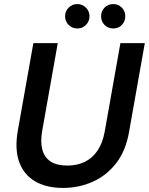

<svg xmlns="http://www.w3.org/2000/svg" viewBox="-20 -912 732 944"><path d="M290 12Q208 12 152.5 -20.5Q97 -53 74.5 -115.5Q52 -178 67 -266L144 -700H264L187 -266Q178 -213 188.5 -175Q199 -137 229.5 -117.5Q260 -98 311 -98Q359 -98 396.5 -116Q434 -134 459.5 -171.5Q485 -209 495 -266L572 -700H692L615 -266Q599 -171 551 -109.5Q503 -48 435 -18Q367 12 290 12ZM360 -772Q335 -772 317.5 -789.5Q300 -807 300 -832Q300 -857 317.5 -874.5Q335 -892 360 -892Q385 -892 402.5 -874.5Q420 -857 420 -832Q420 -807 402.5 -789.5Q385 -772 360 -772ZM537 -772Q511 -772 494 -789.5Q477 -807 477 -832Q477 -857 494 -874.5Q511 -892 537 -892Q562 -892 579 -874.5Q596 -857 596 -832Q596 -807 579 -789.5Q562 -772 537 -772Z"/></svg>

Font: DM Sans SemiBold
Style: Italic
Weight: 600
Italic angle: -10°
Designer: Colophon Foundry, Jonny Pinhorn
Foundry: Colophon Foundry
Version: Version 4.004;gftools[0.9.30]